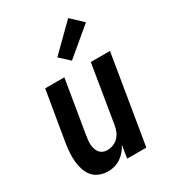

<svg xmlns="http://www.w3.org/2000/svg" viewBox="-189 -872 878 980"><g transform="rotate(-30 250.0 -382.0)"><path d="M158 8Q132 8 108 -1Q84 -10 68.5 -28Q53 -46 45 -70Q37 -94 34.5 -119Q32 -144 33.5 -170Q35 -196 39 -222L89 -520H202L150 -207Q148 -194 146.5 -180.5Q145 -167 146 -154Q147 -141 151 -129Q155 -117 162.5 -107.5Q170 -98 181.5 -93Q193 -88 206 -88Q224 -88 241.5 -94.5Q259 -101 272 -114.5Q285 -128 292 -145Q299 -162 302 -180L358 -520H471L385 0H272L284 -75Q275 -57 262 -41.5Q249 -26 232 -14.5Q215 -3 196 2.5Q177 8 158 8ZM278 -574 222 -626 370 -772 438 -708Z"/></g></svg>

Font: Iosevka Oblique
Style: Bold
Weight: 700
Italic angle: -9°
Monospace: yes
Designer: Belleve Invis
Foundry: Belleve Invis
Version: Version 32.5.0; ttfautohint (v1.8.4)